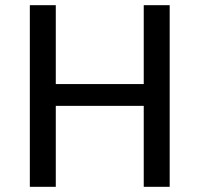

<svg xmlns="http://www.w3.org/2000/svg" viewBox="-20 -720 770 740"><path d="M195 0H95V-700H195V-396H534V-700H634V0H534V-312H195Z"/></svg>

Font: Voces
Style: Regular
Weight: 400
Designer: Ana Paula Megda, Pablo Ugerman
Foundry: Ana Paula Megda, Pablo Ugerman
Version: Version 1.003